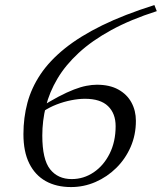

<svg xmlns="http://www.w3.org/2000/svg" viewBox="-20 -729 639 758"><path d="M589.5 -709 599 -685Q495.5 -652 419.2 -610.2Q343 -568.5 290.8 -520.2Q238.5 -472 206.8 -418.5Q175 -365 161 -308.5Q147 -252 147 -194Q147 -99.5 177.8 -60.8Q208.5 -22 263 -22Q310.5 -22 350 -48.8Q389.5 -75.5 413 -122.8Q436.5 -170 436.5 -231Q436.5 -281 406.5 -310Q376.5 -339 315.5 -339Q290 -339 261 -333.2Q232 -327.5 203.5 -316.5Q175 -305.5 150.5 -289L133 -301.5Q176 -329 210.2 -347Q244.5 -365 271.8 -375.5Q299 -386 321.2 -390.2Q343.5 -394.5 362.5 -394.5Q413 -394.5 447.2 -375.5Q481.5 -356.5 499 -324.2Q516.5 -292 516.5 -252Q516.5 -196.5 495.8 -149Q475 -101.5 439 -66Q403 -30.5 357 -10.5Q311 9.5 260.5 9.5Q202.5 9.5 160.5 -14Q118.5 -37.5 95.5 -83.8Q72.5 -130 72.5 -199.5Q72.5 -264 88.2 -323Q104 -382 140 -435.8Q176 -489.5 236 -537.8Q296 -586 383.2 -628.8Q470.5 -671.5 589.5 -709Z"/></svg>

Font: Newsreader 36pt
Style: Italic
Weight: 400
Italic angle: -17°
Designer: Hugues Gentile
Foundry: Production Type
Version: Version 1.003